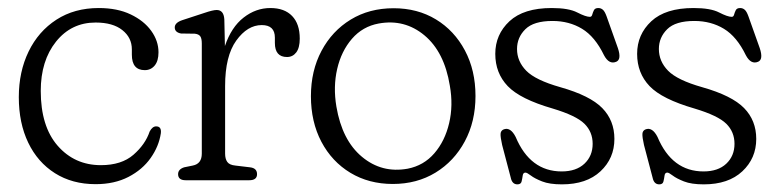

<svg xmlns="http://www.w3.org/2000/svg" viewBox="-20 -460 1983 490"><path d="M384.5 -326.5Q384.5 -304.5 374.8 -292.8Q365 -281 349.5 -281Q316.5 -281 316.5 -320.5V-334Q316.5 -364 292.2 -383.2Q268 -402.5 224 -402.5Q162 -402.5 123 -353.8Q84 -305 84 -228Q84 -137.5 127.2 -88Q170.5 -38.5 237.5 -38.5Q290 -38.5 320.5 -65Q351 -91.5 362 -124.5Q369 -137.5 378.5 -137.5Q392.5 -137.5 390.5 -120Q385.5 -86.5 364.5 -56.8Q343.5 -27 307.8 -8.5Q272 10 224 10Q164.5 10 120.2 -18Q76 -46 52 -96Q28 -146 28 -212Q28 -277 53 -328.5Q78 -380 124 -409.8Q170 -439.5 232 -439.5Q279.5 -439.5 313.5 -423.2Q347.5 -407 366 -381.2Q384.5 -355.5 384.5 -326.5Z M552.5 -410.5 554 -342.5Q570.5 -391 601.8 -415.2Q633 -439.5 670 -439.5Q706 -439.5 725.5 -419.2Q745 -399 745 -361.5Q745 -338 736 -326.2Q727 -314.5 712.5 -314.5Q681.5 -314.5 681.5 -350.5V-364Q681.5 -396 648 -396Q611.5 -396 583 -356.5Q554.5 -317 554.5 -240.5V-68Q554.5 -54.5 560 -46.8Q565.5 -39 580.5 -37.5L618 -33Q636 -31 636 -15.5Q636 0 616 0H454Q434.5 0 434.5 -15.5Q434.5 -28 450 -33L472 -37.5Q495 -42 495 -68V-349Q495 -362 491 -367.5Q487 -373 477 -374L442 -374.5Q426 -377.5 426 -390Q426 -402 445 -408.5L501.5 -427Q523.5 -434.5 533 -434.5Q551 -434.5 552.5 -410.5Z M984.5 -439Q1045.5 -439 1092.5 -410.5Q1139.5 -382 1166.5 -331.2Q1193.5 -280.5 1193.5 -215Q1193.5 -150 1166.2 -99.2Q1139 -48.5 1091.5 -19.5Q1044 9.5 982.5 9.5Q921.5 9.5 874.2 -19Q827 -47.5 800.2 -98.2Q773.5 -149 773.5 -214.5Q773.5 -279.5 800.5 -330.2Q827.5 -381 875 -410Q922.5 -439 984.5 -439ZM1020.5 -29.5Q1061.5 -37.5 1088.5 -68.8Q1115.5 -100 1126.2 -145.5Q1137 -191 1128 -241.5Q1114 -327.5 1063.2 -369.8Q1012.5 -412 946.5 -400Q905.5 -392.5 878.2 -361Q851 -329.5 840.5 -284Q830 -238.5 838.5 -188Q853 -102 903.8 -59.8Q954.5 -17.5 1020.5 -29.5Z M1413.5 -22.5Q1450.5 -22.5 1471.5 -42.2Q1492.5 -62 1492.5 -93Q1492.5 -123.5 1471.5 -144.2Q1450.5 -165 1390.5 -183Q1307.5 -207 1275.8 -240.2Q1244 -273.5 1244 -322.5Q1244 -372 1280.2 -405.8Q1316.5 -439.5 1388 -439.5Q1431.5 -439.5 1453.2 -428.2Q1475 -417 1485.5 -417Q1490 -417 1491.5 -422.8Q1493 -428.5 1495.8 -434Q1498.5 -439.5 1507 -439.5Q1513.5 -439.5 1518.5 -435.2Q1523.5 -431 1528 -418.5L1557 -337Q1566.5 -308.5 1553 -302.5Q1534.5 -294.5 1521.5 -319Q1498.5 -366.5 1465.5 -386.5Q1432.5 -406.5 1390 -406.5Q1342 -406.5 1320.8 -385.5Q1299.5 -364.5 1299.5 -335Q1299.5 -303.5 1323 -279.5Q1346.5 -255.5 1410 -237.5Q1486 -216 1517 -184.2Q1548 -152.5 1548 -105.5Q1548 -56 1512.5 -22.8Q1477 10.5 1414 10.5Q1382.5 10.5 1363.5 3Q1344.5 -4.5 1334.8 -12Q1325 -19.5 1321 -19.5Q1315 -19.5 1314 -12Q1313 -4.5 1311.2 3Q1309.5 10.5 1300.5 10.5Q1287 10.5 1283.5 -6.5L1261.5 -90Q1257 -110 1257.5 -118.5Q1258 -127 1266 -130Q1283 -136 1296 -110.5Q1333 -22.5 1413.5 -22.5Z M1775.5 -22.5Q1812.5 -22.5 1833.5 -42.2Q1854.5 -62 1854.5 -93Q1854.5 -123.5 1833.5 -144.2Q1812.5 -165 1752.5 -183Q1669.5 -207 1637.8 -240.2Q1606 -273.5 1606 -322.5Q1606 -372 1642.2 -405.8Q1678.5 -439.5 1750 -439.5Q1793.5 -439.5 1815.2 -428.2Q1837 -417 1847.5 -417Q1852 -417 1853.5 -422.8Q1855 -428.5 1857.8 -434Q1860.5 -439.5 1869 -439.5Q1875.5 -439.5 1880.5 -435.2Q1885.5 -431 1890 -418.5L1919 -337Q1928.5 -308.5 1915 -302.5Q1896.5 -294.5 1883.5 -319Q1860.5 -366.5 1827.5 -386.5Q1794.5 -406.5 1752 -406.5Q1704 -406.5 1682.8 -385.5Q1661.5 -364.5 1661.5 -335Q1661.5 -303.5 1685 -279.5Q1708.5 -255.5 1772 -237.5Q1848 -216 1879 -184.2Q1910 -152.5 1910 -105.5Q1910 -56 1874.5 -22.8Q1839 10.5 1776 10.5Q1744.5 10.5 1725.5 3Q1706.5 -4.5 1696.8 -12Q1687 -19.5 1683 -19.5Q1677 -19.5 1676 -12Q1675 -4.5 1673.2 3Q1671.5 10.5 1662.5 10.5Q1649 10.5 1645.5 -6.5L1623.5 -90Q1619 -110 1619.5 -118.5Q1620 -127 1628 -130Q1645 -136 1658 -110.5Q1695 -22.5 1775.5 -22.5Z"/></svg>

Font: Fraunces 144pt S100 Light
Style: Regular
Weight: 300
Version: Version 1.000; ttfautohint (v1.8.3)